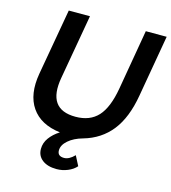

<svg xmlns="http://www.w3.org/2000/svg" viewBox="-132 -816 1020 1146"><g transform="rotate(15 377.5 -243.5)"><path d="M626 -710H755L689 -330Q665 -188 600.5 -106.5Q536 -25 430 5Q376 20 342.5 49Q309 78 309 111Q309 147 350 147Q381 147 414 113L445 173Q425 196 392 209.5Q359 223 324 223Q268 223 235.5 198Q203 173 203 130Q203 93 226 61.5Q249 30 287 6Q165 -9 110 -89Q55 -169 78 -301L150 -710H281L211 -311Q175 -108 352 -108Q441 -108 491 -162.5Q541 -217 562 -338Z"/></g></svg>

Font: Livvic SemiBold
Style: Italic
Weight: 600
Italic angle: -10°
Designer: Jacques Le Bailly, Baron von Fonthausen
Version: Version 1.001; ttfautohint (v1.8.2)